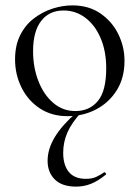

<svg xmlns="http://www.w3.org/2000/svg" viewBox="-20 -419 519 714"><path d="M263 275Q211 275 184 248.5Q157 222 157 179Q157 135 184 90.5Q211 46 264 0L282 -1Q247 37 231 73Q215 109 215 149Q215 195 236 220.5Q257 246 299 246Q323 246 338.5 238.5Q354 231 367 222Q369 220 372.5 224Q376 228 374 230Q345 254 318.5 264.5Q292 275 263 275ZM231 13Q172 13 128 -16Q84 -45 60 -93.5Q36 -142 36 -198Q36 -250 55 -288Q74 -326 106 -350.5Q138 -375 175.5 -387Q213 -399 249 -399Q310 -399 353.5 -369Q397 -339 420 -292Q443 -245 443 -193Q443 -129 414 -83Q385 -37 337 -12Q289 13 231 13ZM260 -6Q313 -6 344 -43.5Q375 -81 375 -165Q375 -228 354.5 -276.5Q334 -325 298 -352.5Q262 -380 216 -380Q163 -380 133 -341Q103 -302 103 -229Q103 -168 123 -117Q143 -66 178.5 -36Q214 -6 260 -6Z"/></svg>

Font: Cormorant Garamond Light
Style: Regular
Weight: 400
Version: Version 4.001